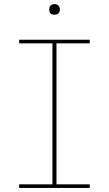

<svg xmlns="http://www.w3.org/2000/svg" viewBox="-20 -932 540 952"><path d="M75 0V-18H240V-717H75V-735H425V-717H260V-18H425V0ZM250 -859Q245 -859 239.5 -860.5Q234 -862 230.5 -865.5Q227 -869 225.5 -874.5Q224 -880 224 -885Q224 -890 225.5 -895.5Q227 -901 230.5 -904.5Q234 -908 239.5 -910Q245 -912 250 -912Q255 -912 260.5 -910Q266 -908 269.5 -904.5Q273 -901 275 -895.5Q277 -890 277 -885Q277 -880 275 -874.5Q273 -869 269.5 -865.5Q266 -862 260.5 -860.5Q255 -859 250 -859Z"/></svg>

Font: Iosevka Term Curly Thin
Style: Regular
Weight: 100
Designer: Belleve Invis
Foundry: Belleve Invis
Version: Version 32.3.0